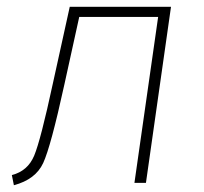

<svg xmlns="http://www.w3.org/2000/svg" viewBox="-20 -540 602 567"><path d="M485 -520 411 0H377L447 -490H214L170 -290Q130 -107 107.5 -58.5Q85 -10 21 7L15 -23Q62 -35 81 -80.5Q100 -126 136 -293L186 -520Z"/></svg>

Font: Fira Sans UltraLight
Style: Italic
Weight: 200
Italic angle: -8°
Designer: Carrois Corporate & Edenspiekermann AG
Foundry: Carrois Corporate GbR & Edenspiekermann AG
Version: Version 4.203;PS 004.203;hotconv 1.0.88;makeotf.lib2.5.64775